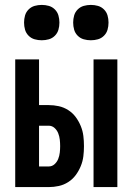

<svg xmlns="http://www.w3.org/2000/svg" viewBox="-20 -762 540 782"><path d="M361 0V-520H458V0ZM42 0V-520H139V-334H178Q199 -334 219.5 -329.5Q240 -325 258 -313.5Q276 -302 288.5 -285Q301 -268 309 -248.5Q317 -229 319.5 -208.5Q322 -188 322 -167Q322 -146 319.5 -125.5Q317 -105 309 -85.5Q301 -66 288.5 -49Q276 -32 258 -20.5Q240 -9 219.5 -4.5Q199 0 178 0ZM178 -84Q192 -84 202 -93Q212 -102 217 -114.5Q222 -127 223.5 -140.5Q225 -154 225 -167Q225 -180 223.5 -193.5Q222 -207 217 -219.5Q212 -232 202 -241Q192 -250 178 -250H139V-84ZM350 -598Q335 -598 321 -602Q307 -606 296.5 -616.5Q286 -627 282 -641Q278 -655 278 -670Q278 -685 282 -699Q286 -713 296.5 -723.5Q307 -734 321 -738Q335 -742 350 -742Q365 -742 379 -738Q393 -734 403.5 -723.5Q414 -713 418 -699Q422 -685 422 -670Q422 -655 418 -641Q414 -627 403.5 -616.5Q393 -606 379 -602Q365 -598 350 -598ZM150 -598Q135 -598 121 -602Q107 -606 96.5 -616.5Q86 -627 82 -641Q78 -655 78 -670Q78 -685 82 -699Q86 -713 96.5 -723.5Q107 -734 121 -738Q135 -742 150 -742Q165 -742 179 -738Q193 -734 203.5 -723.5Q214 -713 218 -699Q222 -685 222 -670Q222 -655 218 -641Q214 -627 203.5 -616.5Q193 -606 179 -602Q165 -598 150 -598Z"/></svg>

Font: Moesevka
Style: Bold
Weight: 700
Monospace: yes
Designer: Belleve Invis
Foundry: Belleve Invis
Version: Version 32.5.0; ttfautohint (v1.8.4)